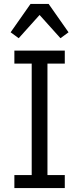

<svg xmlns="http://www.w3.org/2000/svg" viewBox="-20 -955 402 975"><path d="M309 0H53V-66H141V-632H53V-698H309V-632H221V-66H309ZM135 -935H227L328 -791L287 -761L181 -879L75 -761L34 -791Z"/></svg>

Font: IBM Plex Sans Condensed
Style: Regular
Weight: 400
Width: 3
Designer: Mike Abbink, Paul van der Laan, Pieter van Rosmalen
Foundry: Bold Monday
Version: Version 3.201